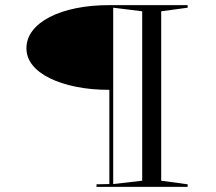

<svg xmlns="http://www.w3.org/2000/svg" viewBox="-20 -728 842 748"><path d="M711 -708V-698L608 -684V-24L711 -10V0H356V-10L406 -11V-378Q335 -378 276 -390Q217 -402 173.5 -423.5Q130 -445 106.5 -474.5Q83 -504 83 -540Q83 -577 106.5 -608Q130 -639 173.5 -661.5Q217 -684 276 -696Q335 -708 406 -708ZM421 -698V-11L534 -24V-684Z"/></svg>

Font: Kalnia Expanded ExtraLight
Style: Regular
Weight: 250
Width: 7
Designer: Frida Medrano
Foundry: Frida Medrano
Version: Version 1.105